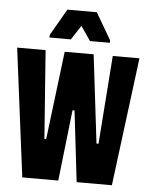

<svg xmlns="http://www.w3.org/2000/svg" viewBox="-50 -719 590 760"><g transform="rotate(5 245.0 -338.5)"><path d="M67 0 2 -510H115L141 -159H148L191 -510H306L348 -159H356L382 -510H488L423 0H283L250 -282H242L210 0ZM126 -561V-571L187 -677H304L366 -571V-561H287L248 -618L211 -561Z"/></g></svg>

Font: Saira Ultra Condensed ExtraBold
Style: Regular
Weight: 800
Width: 1
Designer: Hector Gatti with collaboration of the Omnibus-Type team
Foundry: Omnibus-Type
Version: Version 1.001; ttfautohint (v1.8)